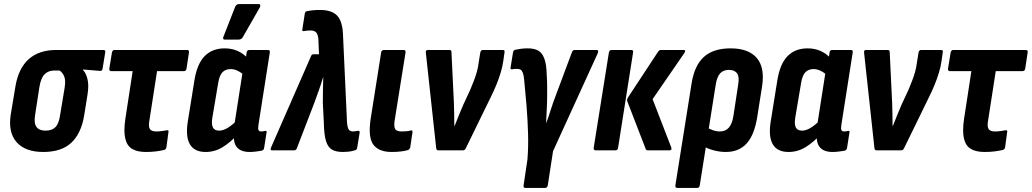

<svg xmlns="http://www.w3.org/2000/svg" viewBox="-20 -740 5078 945"><path d="M193 8Q104 8 61.5 -40.5Q19 -89 33 -177L56 -315Q71 -404 121.5 -449Q172 -494 257 -494H489Q500 -494 498 -483L485 -403Q483 -390 473 -391L389 -398V-395Q403 -381 410.5 -351Q418 -321 411 -276L394 -170Q379 -82 330.5 -37Q282 8 193 8ZM204 -97Q236 -97 253 -114.5Q270 -132 276 -175L298 -307Q304 -345 296 -364Q288 -383 273 -393H248Q218 -393 199.5 -374.5Q181 -356 174 -312L153 -176Q146 -135 159 -116Q172 -97 204 -97Z M698 8Q656 8 630.5 -7Q605 -22 596.5 -58Q588 -94 597 -155L633 -390H527Q517 -390 518 -402L531 -482Q534 -494 543 -494H901Q912 -494 910 -482L898 -402Q896 -390 885 -390H753L715 -145Q710 -116 718 -104.5Q726 -93 749 -93Q763 -93 777.5 -95Q792 -97 802 -99Q812 -100 809 -89L799 -15Q797 -5 788 -2Q771 2 748.5 5Q726 8 698 8Z M992 8Q936 8 914 -31Q892 -70 905 -146L937 -345Q950 -426 987.5 -464Q1025 -502 1086 -502Q1121 -502 1150 -489Q1179 -476 1200 -452L1185 -367Q1169 -382 1151 -391Q1133 -400 1116 -400Q1090 -400 1075 -384.5Q1060 -369 1054 -332L1025 -160Q1020 -128 1028 -112.5Q1036 -97 1059 -97Q1078 -97 1100.5 -110.5Q1123 -124 1150 -151L1153 -81Q1114 -39 1075.5 -15.5Q1037 8 992 8ZM1209 8Q1165 8 1145.5 -16Q1126 -40 1133 -88L1136 -106L1133 -122L1178 -411L1188 -441L1194 -482Q1196 -494 1207 -494H1299Q1310 -494 1308 -482L1252 -125Q1249 -106 1252.5 -99.5Q1256 -93 1266 -93Q1272 -93 1277 -94Q1282 -95 1286 -96Q1294 -97 1292 -88L1280 -12Q1279 -1 1267 2Q1253 4 1238.5 6Q1224 8 1209 8ZM1086 -545Q1080 -545 1078.5 -549.5Q1077 -554 1080 -560L1138 -708Q1142 -715 1146.5 -717.5Q1151 -720 1158 -720H1252Q1260 -720 1261 -715Q1262 -710 1259 -704L1175 -557Q1168 -545 1153 -545Z M1668 8Q1634 8 1614 -3.5Q1594 -15 1584.5 -46Q1575 -77 1574 -134L1569 -232Q1569 -263 1569.5 -294Q1570 -325 1571 -359H1570Q1560 -325 1549 -294.5Q1538 -264 1526 -231L1441 -10Q1437 0 1428 0H1319Q1308 0 1314 -14L1511 -464Q1514 -473 1524 -473H1550L1547 -547Q1545 -571 1536 -580.5Q1527 -590 1508 -590Q1492 -590 1476 -587Q1471 -586 1469 -588Q1467 -590 1468 -595L1480 -672Q1481 -682 1490 -685Q1521 -691 1555 -691Q1612 -691 1638.5 -664Q1665 -637 1668 -573L1688 -137Q1690 -112 1696.5 -102.5Q1703 -93 1717 -93Q1722 -93 1728 -94Q1734 -95 1741 -96Q1752 -98 1750 -86L1738 -13Q1737 -2 1726 0Q1710 5 1695.5 6.5Q1681 8 1668 8Z M1908 8Q1845 8 1818 -27.5Q1791 -63 1804 -153L1856 -482Q1858 -494 1870 -494H1966Q1978 -494 1976 -482L1922 -144Q1918 -114 1926 -103.5Q1934 -93 1957 -93Q1968 -93 1980 -94Q1992 -95 2002 -98Q2012 -100 2010 -88L1999 -14Q1996 -4 1987 -1Q1973 3 1952.5 5.5Q1932 8 1908 8Z M2138 0Q2128 0 2127 -10L2076 -480Q2074 -494 2085 -494H2192Q2202 -494 2202 -484L2214 -235Q2215 -205 2215.5 -177Q2216 -149 2216 -121H2218Q2228 -146 2238.5 -172.5Q2249 -199 2260 -224L2294 -297Q2304 -321 2312.5 -343Q2321 -365 2327 -386.5Q2333 -408 2336 -432L2344 -482Q2347 -494 2356 -494H2455Q2466 -494 2463 -481L2457 -439Q2453 -411 2444 -381.5Q2435 -352 2423 -322.5Q2411 -293 2395 -261L2272 -9Q2267 0 2259 0Z M2565 185Q2561 185 2558.5 182Q2556 179 2557 173L2576 45Q2581 -15 2579 -83.5Q2577 -152 2571.5 -220Q2566 -288 2560 -346Q2558 -369 2553.5 -381Q2549 -393 2542.5 -397Q2536 -401 2524 -401Q2519 -401 2512.5 -400.5Q2506 -400 2501 -399Q2491 -397 2493 -408L2505 -482Q2507 -493 2516 -495Q2529 -498 2544.5 -500Q2560 -502 2578 -502Q2608 -502 2628 -491.5Q2648 -481 2659 -452Q2670 -423 2671 -369Q2673 -341 2673 -314Q2673 -287 2673 -264Q2673 -237 2671 -202Q2669 -167 2668 -136H2669Q2677 -156 2685 -182Q2693 -208 2702.5 -235Q2712 -262 2721 -285L2795 -483Q2799 -494 2809 -494H2916Q2922 -494 2923.5 -490.5Q2925 -487 2923 -480L2702 4L2676 173Q2673 185 2663 185Z M3169 0Q3160 0 3158 -7L3068 -240Q3064 -249 3070 -259L3220 -487Q3225 -494 3233 -494H3344Q3358 -494 3349 -480L3192 -252L3284 -14Q3286 -8 3284 -4Q3282 0 3275 0ZM2912 0Q2901 0 2902 -12L2977 -482Q2980 -494 2990 -494H3088Q3098 -494 3096 -482L3022 -12Q3020 0 3009 0Z M3314 185Q3303 185 3304 173L3384 -330Q3398 -418 3444.5 -460Q3491 -502 3576 -502Q3663 -502 3704 -455.5Q3745 -409 3731 -316L3707 -164Q3693 -76 3655 -34Q3617 8 3552 8Q3524 8 3493 0Q3462 -8 3440 -22L3454 -116Q3469 -106 3487.5 -99.5Q3506 -93 3523 -93Q3551 -93 3567.5 -112Q3584 -131 3590 -171L3613 -322Q3620 -361 3608 -378.5Q3596 -396 3568 -396Q3540 -396 3524.5 -379Q3509 -362 3503 -325L3424 173Q3422 185 3411 185Z M3861 8Q3805 8 3783 -31Q3761 -70 3774 -146L3806 -345Q3819 -426 3856.5 -464Q3894 -502 3955 -502Q3990 -502 4019 -489Q4048 -476 4069 -452L4054 -367Q4038 -382 4020 -391Q4002 -400 3985 -400Q3959 -400 3944 -384.5Q3929 -369 3923 -332L3894 -160Q3889 -128 3897 -112.5Q3905 -97 3928 -97Q3947 -97 3969.5 -110.5Q3992 -124 4019 -151L4022 -81Q3983 -39 3944.5 -15.5Q3906 8 3861 8ZM4078 8Q4034 8 4014.5 -16Q3995 -40 4002 -88L4005 -106L4002 -122L4047 -411L4057 -441L4063 -482Q4065 -494 4076 -494H4168Q4179 -494 4177 -482L4121 -125Q4118 -106 4121.5 -99.5Q4125 -93 4135 -93Q4141 -93 4146 -94Q4151 -95 4155 -96Q4163 -97 4161 -88L4149 -12Q4148 -1 4136 2Q4122 4 4107.5 6Q4093 8 4078 8Z M4295 0Q4285 0 4284 -10L4233 -480Q4231 -494 4242 -494H4349Q4359 -494 4359 -484L4371 -235Q4372 -205 4372.5 -177Q4373 -149 4373 -121H4375Q4385 -146 4395.5 -172.5Q4406 -199 4417 -224L4451 -297Q4461 -321 4469.5 -343Q4478 -365 4484 -386.5Q4490 -408 4493 -432L4501 -482Q4504 -494 4513 -494H4612Q4623 -494 4620 -481L4614 -439Q4610 -411 4601 -381.5Q4592 -352 4580 -322.5Q4568 -293 4552 -261L4429 -9Q4424 0 4416 0Z M4826 8Q4784 8 4758.5 -7Q4733 -22 4724.5 -58Q4716 -94 4725 -155L4761 -390H4655Q4645 -390 4646 -402L4659 -482Q4662 -494 4671 -494H5029Q5040 -494 5038 -482L5026 -402Q5024 -390 5013 -390H4881L4843 -145Q4838 -116 4846 -104.5Q4854 -93 4877 -93Q4891 -93 4905.5 -95Q4920 -97 4930 -99Q4940 -100 4937 -89L4927 -15Q4925 -5 4916 -2Q4899 2 4876.5 5Q4854 8 4826 8Z"/></svg>

Font: Sofia Sans Condensed ExtraBold
Style: Italic
Weight: 800
Italic angle: -9°
Version: Version 4.100